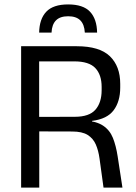

<svg xmlns="http://www.w3.org/2000/svg" viewBox="-20 -848 616 868"><path d="M448 0 430 -131Q425 -168 413 -195.2Q401 -222.5 376.2 -238Q351.5 -253.5 306 -253.5L132.5 -254V-319.5L318 -320Q383.5 -320 411.5 -352.2Q439.5 -384.5 439.5 -440V-455Q439.5 -510 411 -540.2Q382.5 -570.5 316 -570.5H130V-639H327Q430 -639 476.8 -593.8Q523.5 -548.5 523.5 -469V-452Q523.5 -389.5 494 -349.8Q464.5 -310 396 -301.5V-291.5L360.5 -304Q416 -300 446.2 -279.8Q476.5 -259.5 490.5 -224.5Q504.5 -189.5 512 -140.5L533.5 0ZM75.5 0V-639H157V-297.5L157.5 -266V0ZM288 -828Q356 -828 387 -795Q418 -762 419 -700.5H363.5Q361.5 -737.5 343 -756Q324.5 -774.5 288 -774.5Q251.5 -774.5 233 -755.8Q214.5 -737 213 -700.5H157Q158 -762 189.2 -795Q220.5 -828 288 -828Z"/></svg>

Font: Anek Latin
Style: Regular
Weight: 400
Designer: Yesha Goshar
Foundry: Ek Type
Version: Version 1.003